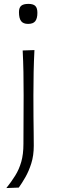

<svg xmlns="http://www.w3.org/2000/svg" viewBox="-20 -768 291 988"><path d="M12.7 199.7Q38.6 167.5 58.3 135.7Q78.1 104 89.4 64.9Q100.6 25.9 100.6 -27.8L101.6 -277.3Q101.6 -342.3 100.6 -396.7Q99.6 -451.2 96.7 -508.3L157.2 -510.3Q154.3 -452.6 153.1 -397.7Q151.9 -342.8 151.9 -277.3Q151.9 -211.4 152.3 -165Q152.8 -118.7 153.3 -84.2Q153.8 -49.8 153.8 -18.1Q153.8 32.2 141.1 72.5Q128.4 112.8 110.6 143.8Q92.8 174.8 76.7 197.3ZM124.5 -645Q99.6 -645 88.6 -659.4Q77.6 -673.8 77.6 -705.6Q77.6 -728.5 89.1 -738.3Q100.6 -748 126 -748Q150.9 -748 161.6 -737.5Q172.4 -727.1 172.4 -702.1Q172.4 -672.9 161.4 -658.9Q150.4 -645 124.5 -645Z"/></svg>

Font: Pinar DS1-Light
Style: Regular
Weight: 300
Designer: Amin Abedi
Version: Version 2.000